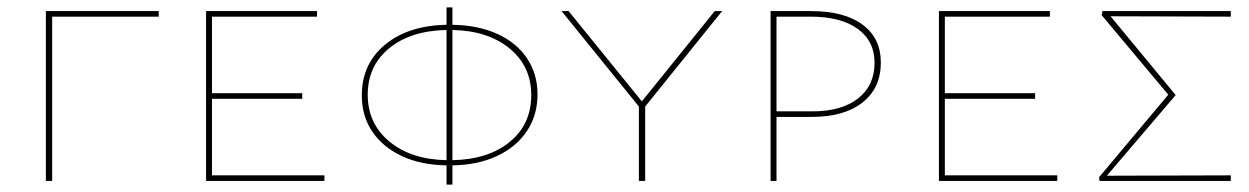

<svg xmlns="http://www.w3.org/2000/svg" viewBox="-20 -489 3377 519"><path d="M409 -444H121V0H104V-459H409Z M857 -15V0H537V-459H837V-444H553V-237H797V-222H553V-15Z M1203 -42V10H1187V-42Q1118 -43 1066.5 -67Q1015 -91 986.5 -133Q958 -175 958 -231Q958 -316 1020.5 -368Q1083 -420 1187 -422V-469H1203V-422Q1272 -421 1324 -397.5Q1376 -374 1404.5 -331.5Q1433 -289 1433 -234Q1433 -178 1404.5 -135Q1376 -92 1324 -67.5Q1272 -43 1203 -42ZM1187 -56V-408Q1090 -406 1032 -358.5Q974 -311 974 -233Q974 -155 1032.5 -106.5Q1091 -58 1187 -56ZM1416 -232Q1416 -310 1357.5 -358Q1299 -406 1203 -408V-56Q1300 -58 1358 -105.5Q1416 -153 1416 -232Z M1724 -201V0H1707V-201L1498 -459H1517L1715 -215L1912 -459H1932Z M2361 -320Q2361 -251 2311.5 -212Q2262 -173 2175 -173H2079V0H2063V-459H2173Q2262 -459 2311.5 -422.5Q2361 -386 2361 -320ZM2344 -319Q2344 -378 2298.5 -411Q2253 -444 2171 -444H2079V-188H2176Q2255 -188 2299.5 -223Q2344 -258 2344 -319Z M2838 -15V0H2518V-459H2818V-444H2534V-237H2778V-222H2534V-15Z M3307 -444 2982 -445 3158 -232 2972 -14 3307 -15V0H2952L2951 -10L3138 -233L2958 -448L2960 -459H3307Z"/></svg>

Font: Ysabeau SC Thin
Style: Regular
Weight: 200
Designer: Christian Thalmann (Catharsis Fonts)
Version: Version 0.003